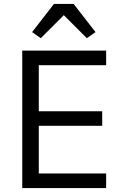

<svg xmlns="http://www.w3.org/2000/svg" viewBox="-20 -955 623 975"><path d="M93 0V-698H519V-624H177V-390H499V-316H177V-74H519V0ZM354 -935 465 -792 421 -761 304 -878 187 -761 143 -792 254 -935Z"/></svg>

Font: IBM Plex Sans Thai
Style: Regular
Weight: 400
Designer: Mike Abbink, Paul van der Laan, Pieter van Rosmalen, Ben Mitchell, Mark Frömberg
Foundry: Bold Monday
Version: Version 1.2